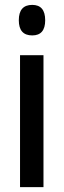

<svg xmlns="http://www.w3.org/2000/svg" viewBox="-20 -766 261 786"><path d="M112 -746Q165 -746 165 -683Q165 -621 112 -621Q57 -621 57 -683Q57 -746 112 -746ZM158 -540V0H62V-540Z"/></svg>

Font: Noto Sans Khmer UI ExtraCondensed Medium
Style: Regular
Weight: 500
Width: 2
Designer: Danh Hong and the Monotype Design Team
Foundry: Monotype Imaging Inc.
Version: Version 2.002; ttfautohint (v1.8.4.7-5d5b)